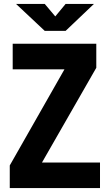

<svg xmlns="http://www.w3.org/2000/svg" viewBox="-20 -963 562 983"><path d="M30 0V-116L310 -608H45V-739H473V-616L195 -131H492V0ZM62 -943H209L263 -879L316 -943H461L316 -805H209Z"/></svg>

Font: Involve
Style: Bold
Weight: 700
Designer: Stefan Peev
Foundry: Context Ltd.
Version: Version 1.001